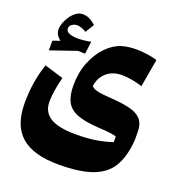

<svg xmlns="http://www.w3.org/2000/svg" viewBox="-161 -765 1110 1196"><g transform="rotate(20 393.5 -167.0)"><path d="M125.5 -517.1Q125.5 -497.1 149.4 -488.3Q173.3 -479.5 205.1 -479.5Q224.1 -479.5 247.6 -482.2Q271 -484.9 291 -489.3L280.3 -406.2L233.4 -407.7L61 -348.6V-412.6L108.9 -429.2Q92.3 -441.4 82.5 -457.5Q72.8 -473.6 72.8 -494.1Q72.8 -512.7 81.3 -536.1Q89.8 -559.6 105.2 -581.8Q120.6 -604 140.6 -618.4Q160.6 -632.8 183.6 -632.8Q207.5 -632.8 226.8 -623.8Q246.1 -614.7 271.5 -593.3L235.8 -534.7Q201.7 -556.2 174.3 -556.2Q156.2 -556.2 140.9 -545.7Q125.5 -535.2 125.5 -517.1ZM679.2 -335.9Q651.4 -345.7 612.5 -352.8Q573.7 -359.9 545.9 -359.9Q480 -359.9 440.7 -324.2Q401.4 -288.6 394.5 -233.9Q401.4 -225.1 413.6 -219Q425.8 -212.9 451.2 -208.7Q476.6 -204.6 521.5 -201.7Q600.6 -196.8 652.6 -184.1Q704.6 -171.4 730 -142.1Q755.4 -112.8 755.4 -57.6V-4.9Q747.6 103 708 170.2Q668.5 237.3 584.7 268.3Q501 299.3 359.9 299.3Q192.4 299.3 112.1 229Q31.7 158.7 31.7 11.2Q31.7 -134.3 74.2 -253.4L199.2 -215.3Q173.8 -116.7 173.8 -49.8Q173.8 19.5 228.5 52.7Q283.2 85.9 396.5 85.9Q468.8 85.9 525.1 77.4Q581.5 68.8 636.2 50.8L636.7 13.7Q626 8.3 596.2 4.4Q566.4 0.5 513.2 -2.4Q422.9 -7.8 371.8 -28.3Q320.8 -48.8 300 -89.6Q279.3 -130.4 279.3 -196.3Q279.3 -281.2 306.9 -350.3Q334.5 -419.4 379.4 -465.6Q424.3 -511.7 475.1 -527.8Q497.6 -534.7 522.5 -537.8Q547.4 -541 572.8 -541Q607.4 -541 642.8 -535.9Q678.2 -530.8 711.4 -521.5Z"/></g></svg>

Font: Pinar-DS1-FD ExtraBold
Style: Regular
Weight: 800
Designer: Amin Abedi
Version: Version 2.000